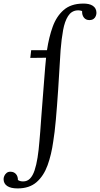

<svg xmlns="http://www.w3.org/2000/svg" viewBox="-145 -780 558 1071"><path d="M316 -760Q353 -761 373 -747.5Q393 -734 393 -708Q393 -701 389.5 -691Q386 -681 377 -674.5Q368 -668 353 -668Q334 -668 323 -682Q312 -696 313 -718Q310 -720 301 -721.5Q292 -723 284 -722Q253 -719 234.5 -690Q216 -661 207 -612Q198 -563 193 -500Q186 -378 179.5 -281Q173 -184 166.5 -111.5Q160 -39 152 9Q142 82 120.5 141.5Q99 201 59 236Q19 271 -47 271Q-85 271 -105 257.5Q-125 244 -125 219Q-125 211 -121 201.5Q-117 192 -108 184.5Q-99 177 -84 178Q-66 179 -55.5 191.5Q-45 204 -45 224Q-34 232 -16 232Q7 232 22.5 216Q38 200 48 170Q58 140 64.5 99Q71 58 75 7Q77 -10 79.5 -46Q82 -82 85.5 -129Q89 -176 93 -226Q97 -276 100.5 -322.5Q104 -369 107 -405Q110 -441 112 -458L24 -457L29 -500H117Q128 -573 149 -631Q170 -689 210 -724Q250 -759 316 -760Z"/></svg>

Font: Lora Italic
Style: Italic
Weight: 400
Italic angle: -3°
Designer: Olga Karpushina, Alexei Vanyashin (Cyrillic)
Foundry: Cyreal
Version: Version 2.210; ttfautohint (v1.8.1.43-b0c9)